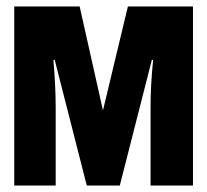

<svg xmlns="http://www.w3.org/2000/svg" viewBox="-20 -573 640 593"><path d="M152 0V-241Q152 -277 150 -314Q148 -351 145 -388H149L248 0H350L449 -388H453Q445 -310 445 -242V0H576V-553H375L298 -232L226 -553H24V0Z"/></svg>

Font: Noto Sans Mono UI ExtraBold
Style: Regular
Weight: 800
Designer: Monotype Design team
Foundry: Monotype Imaging Inc.
Version: 1.000